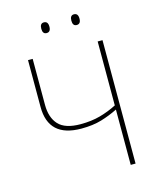

<svg xmlns="http://www.w3.org/2000/svg" viewBox="-130 -984 876 1073"><g transform="rotate(-15 308.0 -447.5)"><path d="M519 0V-714H491V-344Q444 -320 393.5 -306Q343 -292 280 -292Q191 -292 153 -333Q115 -374 115 -448V-714H88V-443Q88 -267 278 -267Q345 -267 395 -282Q445 -297 491 -320V0ZM379 -864Q379 -833 402 -833Q426 -833 426 -864Q426 -895 402 -895Q379 -895 379 -864ZM205 -864Q205 -833 228 -833Q252 -833 252 -864Q252 -895 228 -895Q205 -895 205 -864Z"/></g></svg>

Font: Noto Sans Display Thin
Style: Regular
Weight: 250
Designer: Monotype Design Team
Foundry: Monotype Imaging Inc.
Version: Version 1.900